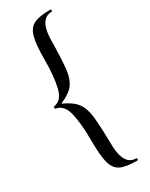

<svg xmlns="http://www.w3.org/2000/svg" viewBox="-218 -768 726 928"><g transform="rotate(-30 144.5 -304.0)"><path d="M32 -311Q76 -317 90.5 -376Q105 -435 105 -529Q105 -615 116.5 -655.5Q128 -696 158 -710.5Q188 -725 250 -725Q254 -725 254 -719Q254 -713 250 -713Q217 -713 199.5 -685.5Q182 -658 180 -607Q178 -484 172 -434.5Q166 -385 144.5 -356.5Q123 -328 69 -305Q122 -281 144 -251.5Q166 -222 172 -172.5Q178 -123 180 -1Q182 50 199.5 77.5Q217 105 250 105Q254 105 254 111Q254 117 250 117Q187 117 157 102.5Q127 88 116 47Q105 6 105 -80Q105 -175 90.5 -233.5Q76 -292 32 -298Q29 -298 29 -304.5Q29 -311 32 -311Z"/></g></svg>

Font: Cormorant Garamond Medium
Style: Regular
Weight: 500
Designer: Christian Thalmann (Catharsis Fonts)
Foundry: Catharsis Fonts
Version: Version 4.000